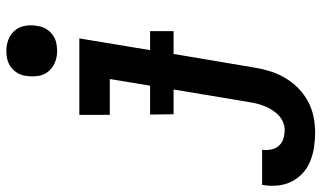

<svg xmlns="http://www.w3.org/2000/svg" viewBox="-289 -566 1013 605"><g transform="rotate(-90 217.5 -263.5)"><path d="M103 223Q79 223 56 219.5Q33 216 12 207.5Q-9 199 -25.5 184Q-42 169 -52 149Q-62 129 -64.5 106Q-67 83 -63 59V56H48V57Q46 71 49 85Q52 99 61 109Q70 119 83.5 123Q97 127 111 127Q123 127 135 122Q147 117 156.5 108Q166 99 173 88Q180 77 185 65Q190 53 193 41Q196 29 198 17L238 -223H160L159 -297H250L271 -424H158V-520H399L362 -297H422V-223H350L307 32Q303 57 295.5 81Q288 105 275 127.5Q262 150 243 169Q224 188 200.5 200.5Q177 213 152 218Q127 223 103 223ZM359 -590Q340 -590 323 -597Q306 -604 294.5 -618Q283 -632 280.5 -651Q278 -670 281 -689Q283 -703 290 -715Q297 -727 308.5 -735.5Q320 -744 333 -747Q346 -750 360 -750Q379 -750 396.5 -743Q414 -736 425 -722Q436 -708 439 -689Q442 -670 438 -651Q436 -637 429 -625Q422 -613 410.5 -604.5Q399 -596 386 -593Q373 -590 359 -590Z"/></g></svg>

Font: Iosevka Term Curly Oblique
Style: Bold
Weight: 700
Italic angle: -9°
Designer: Belleve Invis
Foundry: Belleve Invis
Version: Version 32.3.0